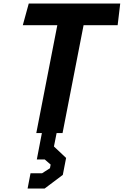

<svg xmlns="http://www.w3.org/2000/svg" viewBox="-20 -750 698 1082"><path d="M184.5 0H216L187.5 148.5H232L265.5 177.5L261.5 198L217 226.5H152L135.5 312.5H231.5L334 235.5L352.5 140L284 75.5L299 0H332.5L451 -608H643L657.5 -730H142L108.5 -608H303Z"/></svg>

Font: Monaspace Krypton
Style: Bold Italic
Weight: 700
Italic angle: -11°
Designer: Riley Cran & the Lettermatic Team
Foundry: Lettermatic
Version: Version 1.101 (Monaspace Krypton)